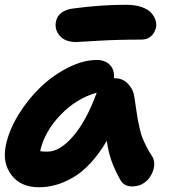

<svg xmlns="http://www.w3.org/2000/svg" viewBox="-28 -747 729 800"><path d="M290 -571.8Q243.7 -571.8 221.2 -597.7Q198.7 -623.5 205.1 -657.2Q214.8 -704.1 278.8 -711.9Q392.1 -727.1 498 -727.1Q535.2 -727.1 562.3 -717.5Q589.4 -708 602.3 -693.1Q615.2 -678.2 620.1 -662.6Q625 -647 622.1 -632.8Q616.7 -609.4 600.8 -595.7Q585 -582 562 -582Q460.4 -582 376.5 -576.9Q292.5 -571.8 290 -571.8ZM134.8 33.2Q58.6 33.2 20 -17.3Q-18.6 -67.9 -3.9 -140.1Q8.8 -203.1 48.3 -268.1Q87.9 -333 140.4 -383.3Q192.9 -433.6 255.9 -465.3Q318.8 -497.1 375 -497.1Q409.7 -497.1 429.7 -476.8Q449.7 -456.5 446.8 -420.9H451.2Q483.9 -420.9 506.1 -397Q528.3 -373 532.2 -340.8Q534.2 -328.6 538.8 -295.9Q543.5 -263.2 545.7 -251.2Q547.9 -239.3 553.5 -213.6Q559.1 -188 565.2 -173.1Q571.3 -158.2 581.5 -137.5Q591.8 -116.7 605 -97.2Q612.8 -85.9 614.3 -69.3Q615.7 -52.7 609.9 -35.9Q604 -19 593 -4.2Q582 10.7 563.5 20.3Q544.9 29.8 522.9 29.8Q487.3 29.8 473.1 2Q450.7 -38.1 437.3 -74.7Q423.8 -111.3 417 -160.2Q385.7 -106.9 349.6 -67.9Q313.5 -28.8 276.6 -7.6Q239.7 13.7 204.8 23.4Q169.9 33.2 134.8 33.2ZM169.9 -115.2Q221.2 -115.2 276.6 -179.2Q332 -243.2 375 -360.8Q289.1 -336.4 223.1 -267.1Q157.2 -197.8 139.2 -117.2Q147.9 -115.2 169.9 -115.2Z"/></svg>

Font: Shantell Sans Bouncy
Style: Bold Italic
Weight: 700
Italic angle: -11.31°
Designer: Stephen Nixon, Anya Danilova, Shantell Martin
Foundry: Arrow Type
Version: Version 1.006;[9816181b4]